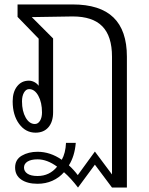

<svg xmlns="http://www.w3.org/2000/svg" viewBox="-20 -587 671 864"><path d="M407 154 331 257Q300 216 268 188Q246 213 215.5 226.5Q185 240 149 240Q103 240 75.5 221Q48 202 48 167Q48 131 78 113.5Q108 96 149 96Q206 96 258 132Q275 102 277 56H321Q316 116 290 157Q312 177 330 201L407 95L484 198V-332Q484 -424 440.5 -468.5Q397 -513 307 -513L182 -511L123 -510L219 -414V-82Q219 -39 198 -14.5Q177 10 140 10Q95 10 66 -29.5Q37 -69 37 -131Q37 -173 57 -198.5Q77 -224 110 -224Q122 -224 134 -218Q146 -212 154 -201V-413L59 -511V-567H307Q430 -567 490.5 -508.5Q551 -450 551 -332V257H484ZM169 -81Q169 -126 152.5 -156Q136 -186 111 -186Q97 -186 88 -170.5Q79 -155 79 -131Q79 -87 95.5 -58Q112 -29 137 -29Q151 -29 160 -43.5Q169 -58 169 -81ZM237 163Q192 130 149 130Q120 130 104 140Q88 150 88 167Q88 184 103.5 194.5Q119 205 149 205Q203 205 237 163Z"/></svg>

Font: KoHo
Style: Regular
Weight: 400
Version: Version 1.000; ttfautohint (v1.6)